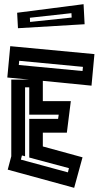

<svg xmlns="http://www.w3.org/2000/svg" viewBox="-20 -863 487 919"><path d="M17 -51 34 -115V-482H119L15 -492L29 -642L432 -604L418 -453L185 -476V-379H319L300 -228H185V-162L375 -110L335 36ZM70 -552 375 -523 377 -543 72 -572ZM80 -99 305 -38 310 -58 120 -109V-294H258L261 -314H120V-445H100V-115L85 -119ZM66 -728 62 -802 380 -843 385 -747ZM323 -779 322 -800 123 -778 124 -758Z"/></svg>

Font: Blaka Hollow
Style: Regular
Weight: 400
Designer: Mohamed Gaber
Foundry: Kief Type Foundry
Version: Version 1.003; ttfautohint (v1.8.4.7-5d5b)